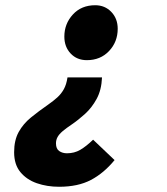

<svg xmlns="http://www.w3.org/2000/svg" viewBox="-20 -531 640 734"><path d="M370 -235Q368 -187 349.5 -153Q331 -119 305 -95.5Q279 -72 254 -55Q233 -41 219.5 -29.5Q206 -18 200 -7Q194 4 194 17Q194 38 206.5 46.5Q219 55 236 55Q264 55 286.5 42Q309 29 336 3L418 81Q377 131 327.5 157Q278 183 206 183Q160 183 121 169.5Q82 156 58 127Q34 98 34 51Q34 5 51.5 -26.5Q69 -58 98.5 -82Q128 -106 164 -131Q184 -145 199 -158.5Q214 -172 224 -190Q234 -208 238 -235ZM344 -511Q381 -511 405.5 -485.5Q430 -460 430 -421Q430 -371 397 -336Q364 -301 312 -301Q274 -301 250 -326.5Q226 -352 226 -391Q226 -440 258.5 -475.5Q291 -511 344 -511Z"/></svg>

Font: Source Code Pro ExtraLight Black
Style: Italic
Weight: 900
Italic angle: -11°
Monospace: yes
Version: Version 1.016;hotconv 1.0.116;makeotfexe 2.5.65601